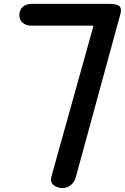

<svg xmlns="http://www.w3.org/2000/svg" viewBox="-20 -948 630 968"><path d="M294.5 0Q267 0 249.2 -15.8Q231.5 -31.5 239.5 -59L451.5 -818.5H140Q109.5 -818.5 93.5 -833.8Q77.5 -849 77.5 -872.5Q77.5 -895.5 93.5 -912Q109.5 -928.5 140 -928.5H530Q571.5 -928.5 583 -916Q594.5 -903.5 587 -877.5L362.5 -56Q355 -28 336 -14Q317 0 294.5 0Z"/></svg>

Font: Edu AU VIC WA NT Pre SemiBold
Style: Regular
Weight: 600
Designer: Tina and Corey Anderson, Eben Sorkin, Mirko Velimirovic
Foundry: Google for Education
Version: Version 1.001